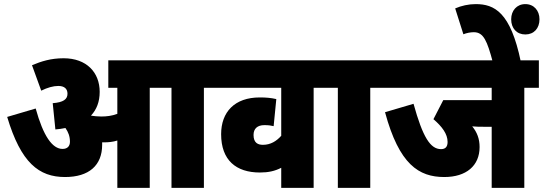

<svg xmlns="http://www.w3.org/2000/svg" viewBox="-20 -916 2650 936"><path d="M478 -210C478 -214 478 -218 478 -222C481 -222 484 -222 486 -222C508 -222 531 -224 552 -231V0H710V-488H816V0H974V-488H1046V-622H508V-488H552V-361C525 -351 500 -348 473 -348C455 -348 439 -350 425 -352L424 -353C451 -382 466 -420 466 -468C466 -563 402 -632 290 -632C228 -632 181 -617 136 -598L181 -474C211 -489 240 -497 264 -497C294 -497 309 -483 309 -459C309 -432 289 -417 237 -413L250 -285C267 -286 283 -289 299 -292C313 -272 321 -251 321 -225C321 -205 310 -190 285 -190C235 -190 191 -253 154 -387L15 -346C82 -122 170 -53 297 -53C414 -53 478 -110 478 -210Z M1581 -488V-622H1033V-488H1351V-254C1328 -228 1299 -210 1262 -210C1239 -210 1216 -218 1216 -258C1216 -289 1235 -306 1269 -306C1289 -306 1302 -304 1314 -301L1327 -433C1300 -439 1278 -441 1246 -441C1124 -441 1058 -370 1058 -262C1058 -135 1131 -75 1247 -75C1288 -75 1320 -82 1351 -98V0H1509V-488Z M1785 -488H1857V-622H1568V-488H1627V0H1785Z M2536 -488H2607V-622H1844V-488H2377V-428H2141L2093 -335C2135 -299 2162 -263 2162 -224C2162 -200 2151 -189 2130 -189C2078 -189 2041 -247 1996 -410L1857 -369C1926 -114 2022 -53 2146 -53C2253 -53 2318 -108 2318 -199C2318 -239 2306 -271 2282 -300C2300 -298 2321 -298 2337 -298H2377V0H2536Z M2382 -615H2519C2469 -857 2390 -896 2299 -896C2264 -896 2229 -888 2199 -875L2239 -749C2254 -755 2273 -759 2290 -759C2338 -759 2355 -715 2382 -615ZM2472 -822C2472 -778 2499 -748 2541 -748C2583 -748 2610 -778 2610 -822C2610 -864 2583 -896 2541 -896C2499 -896 2472 -864 2472 -822Z"/></svg>

Font: Noto Sans Condensed Black
Style: Regular
Weight: 900
Width: 3
Designer: Monotype Design Team
Foundry: Monotype Imaging Inc.
Version: Version 2.013